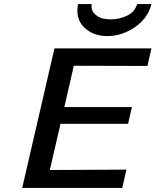

<svg xmlns="http://www.w3.org/2000/svg" viewBox="-20 -932 771 952"><path d="M367 -912H435Q430 -882 449 -863.5Q468 -845 489 -840.5Q510 -836 531 -836Q571 -836 609.5 -854Q648 -872 660 -912H731Q713 -841 648.5 -797Q584 -753 512 -753Q441 -753 397 -796.5Q353 -840 367 -912ZM90 0 250 -692H731L711 -605L346 -606L299 -401H634L615 -318H280L227 -89L607 -91L586 0Z"/></svg>

Font: Coval
Style: Medium Italic
Weight: 500
Foundry: Context Ltd
Version: Version 001.000